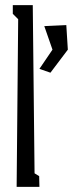

<svg xmlns="http://www.w3.org/2000/svg" viewBox="-20 -730 285 750"><path d="M51 -655 30 -676V-710H108L115 -53L133 -42L134 0H45ZM134 -461 185 -536 153 -628 239 -632 245 -536 177 -446Z"/></svg>

Font: Bahianita
Style: Regular
Weight: 400
Designer: Pablo Cosgaya & Dani Raskovsky
Foundry: Pablo Cosgaya & Dani Raskovsky
Version: Version 1.008